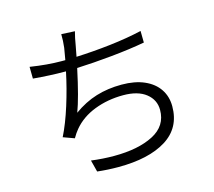

<svg xmlns="http://www.w3.org/2000/svg" viewBox="-114 -925 1227 1101"><g transform="rotate(-15 500.0 -374.5)"><path d="M300 -635H322L334 -705Q339 -746 338 -785L418 -781Q408 -744 401 -700L389 -637Q488 -641 592 -653Q696 -665 782 -685L783 -616Q695 -600 584 -589Q473 -578 376 -574Q340 -405 310 -326Q375 -373 445 -394.5Q515 -416 597 -416Q675 -416 731 -391.5Q787 -367 816.5 -323Q846 -279 846 -221Q846 -93 742.5 -28.5Q639 36 458 36Q395 36 333 29L315 -41Q384 -32 451 -32Q594 -32 683.5 -78Q773 -124 773 -219Q773 -279 725 -317Q677 -355 590 -355Q498 -355 419 -324.5Q340 -294 291 -235Q275 -216 259 -188L193 -212Q228 -282 258.5 -379Q289 -476 309 -572H301Q218 -572 115 -581L114 -651Q216 -635 300 -635Z"/></g></svg>

Font: Sinter Normal
Style: Regular
Weight: 350
Foundry: Adobe & rsms
Version: Version 1.000